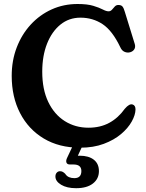

<svg xmlns="http://www.w3.org/2000/svg" viewBox="-20 -738 748 984"><path d="M674.5 -177Q674 -149 655.2 -115.2Q636.5 -81.5 600.5 -51Q564.5 -20.5 511.8 -0.8Q459 19 390 19Q283 19 204.2 -28.2Q125.5 -75.5 82.8 -158.5Q40 -241.5 40 -349Q40 -428 65.8 -495Q91.5 -562 137.5 -612Q183.5 -662 244.8 -689.8Q306 -717.5 377.5 -717.5Q427.5 -717.5 458 -708.2Q488.5 -699 506.5 -689.5Q524.5 -680 536.5 -680Q546.5 -680 553.8 -688.2Q561 -696.5 568.2 -704.5Q575.5 -712.5 586.5 -712.5Q601.5 -712.5 608 -704.2Q614.5 -696 620 -676.5L671 -511.5Q675.5 -495 666.8 -483.2Q658 -471.5 641 -469Q628 -467.5 616 -473.5Q604 -479.5 596.5 -496Q556 -581 505.8 -614.2Q455.5 -647.5 392.5 -647.5Q333.5 -647.5 289.5 -611.8Q245.5 -576 221 -513.8Q196.5 -451.5 196.5 -370.5Q196.5 -280 227.2 -215.8Q258 -151.5 311.8 -117.5Q365.5 -83.5 433.5 -83.5Q494 -83.5 540 -108.5Q586 -133.5 619.5 -180.5Q643 -208 659.5 -202.5Q674.5 -198 674.5 -177ZM361.5 -9H411L379 60Q383.5 60 388.5 60Q434.5 60 460.8 80.5Q487 101 487 139Q487 178.5 456.2 202.5Q425.5 226.5 370 226.5Q322.5 226.5 293.2 208.8Q264 191 264 166.5Q264 154.5 270.8 147Q277.5 139.5 287.5 139.5Q296 139.5 302.2 143.2Q308.5 147 314 152.5Q322 165 334 170Q346 175 361 175Q397 175 397 138.5Q397 105 357 105H339Q324.5 105 320.8 95.8Q317 86.5 323 73Z"/></svg>

Font: Fraunces 9pt SuperSoft SemiBold
Style: Regular
Weight: 600
Version: Version 1.000;[0bf87f6ff]